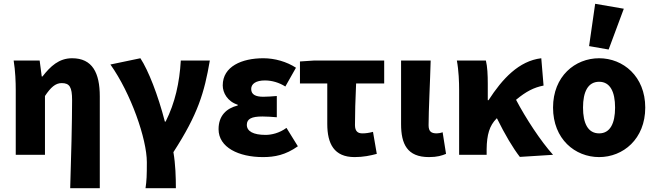

<svg xmlns="http://www.w3.org/2000/svg" viewBox="-20 -816 3455 1012"><path d="M350 176H506V-308C506 -432 467 -509 360 -509C291 -509 246 -467 204 -413H200L189 -497H52C61 -442 63 -382 63 -342V0H217V-310C247 -355 272 -378 305 -378C347 -378 360 -357 360 -288C360 -177 355 22 350 176Z M747 176H907C907 120 905 49 894 -14C1024 -215 1057 -328 1086 -497H933C926 -379 903 -275 853 -175H849C813 -315 762 -445 720 -509L562 -476C670 -324 754 -83 754 39C754 109 753 136 747 176Z M1366 12C1428 12 1485 1 1550 -45L1490 -142C1452 -114 1410 -105 1380 -105C1315 -105 1281 -124 1281 -158C1281 -190 1307 -202 1363 -202C1387 -202 1414 -200 1439 -198V-310C1416 -308 1389 -306 1368 -306C1328 -306 1304 -317 1304 -347C1304 -374 1329 -392 1376 -392C1413 -392 1451 -381 1484 -360L1540 -459C1491 -491 1428 -509 1368 -509C1255 -509 1154 -466 1154 -366C1154 -327 1179 -281 1233 -264V-260C1173 -245 1132 -206 1132 -135C1132 -39 1238 12 1366 12Z M1849 12C1894 12 1933 4 1966 -5L1946 -121C1923 -115 1907 -113 1890 -113C1867 -113 1851 -123 1851 -157C1851 -212 1853 -294 1857 -376H2005V-497H1636L1561 -492V-376H1705V-163C1705 -58 1741 12 1849 12Z M2241 12C2285 12 2309 4 2331 -5L2313 -119C2303 -115 2290 -113 2282 -113C2253 -113 2239 -123 2239 -156C2239 -235 2247 -383 2250 -497H2094V-162C2094 -57 2126 12 2241 12Z M2400 0H2545V-30C2546 -106 2560 -154 2597 -191L2599 -193C2643 -104 2683 -37 2720 11L2895 0C2830 -72 2751 -193 2700 -290C2753 -334 2794 -355 2845 -365L2833 -509C2715 -495 2628 -401 2555 -288H2551V-374C2551 -421 2549 -465 2541 -497H2388C2398 -444 2400 -382 2400 -342Z M3138 12C3264 12 3381 -83 3381 -249C3381 -414 3264 -509 3138 -509C3011 -509 2895 -414 2895 -249C2895 -83 3011 12 3138 12ZM3138 -113C3079 -113 3053 -166 3053 -249C3053 -332 3079 -385 3138 -385C3196 -385 3222 -332 3222 -249C3222 -166 3196 -113 3138 -113ZM3188 -555 3268 -770 3117 -796 3085 -573Z"/></svg>

Font: DAIFUKU Sans
Style: Bold
Weight: 700
Designer: Original font ‘Source Han Sans JP’ : Paul D. Hunt
Foundry: Daifuku
Version: Version 1.000